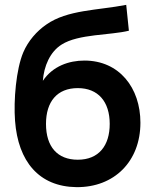

<svg xmlns="http://www.w3.org/2000/svg" viewBox="-20 -755 638 791"><path d="M295 16C450.5 17.5 558.5 -90 558.5 -249.5C558.5 -393 471.5 -505.5 328 -505.5C264.5 -505.5 197.5 -483 156.5 -422C161 -482.5 186 -541.5 234 -571.5C303 -615.5 436 -609.5 511 -628.5L500 -735C381.5 -712 258 -715 171 -654C131.5 -627 96 -586.5 76 -539.5C46.5 -470 35.5 -342 42 -257C54.5 -90.5 140 14 295 16ZM169.5 -244.5C169.5 -336 215 -392 300.5 -392C384.5 -392 432 -336 432 -244.5C432 -155 387 -97 300.5 -97C216.5 -97 169.5 -150.5 169.5 -244.5Z"/></svg>

Font: Eudonet
Style: Bold
Weight: 700
Designer: Mikhail Sharanda
Foundry: Mikhail Sharanda
Version: Version 4.503;Glyphs 3.1.2 (3151)